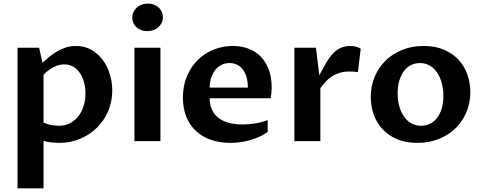

<svg xmlns="http://www.w3.org/2000/svg" viewBox="-20 -782 2673 1064"><path d="M221.2 -103Q244.1 -92.3 267.6 -88.6Q291 -85 306.2 -85Q340.8 -85 368.2 -99.4Q395.5 -113.8 414.6 -138.2Q433.6 -162.6 443.6 -194.8Q453.6 -227.1 453.6 -263.2Q453.6 -298.3 445.1 -328.1Q436.5 -357.9 421.1 -379.6Q405.8 -401.4 384.3 -413.3Q362.8 -425.3 336.9 -425.3Q306.2 -425.3 276.1 -409.4Q246.1 -393.6 221.2 -367.2ZM215.3 -434.1Q233.4 -450.7 253.4 -467.3Q273.4 -483.9 296.4 -497.3Q319.3 -510.7 345.2 -519Q371.1 -527.3 400.4 -527.3Q447.8 -527.3 485.1 -506.6Q522.5 -485.8 548.3 -451.4Q574.2 -417 588.1 -372.6Q602.1 -328.1 602.1 -280.8Q602.1 -218.8 579.1 -165.5Q556.2 -112.3 516.4 -73.5Q476.6 -34.7 423.3 -12.5Q370.1 9.8 309.6 9.8Q298.3 9.8 286.1 9Q273.9 8.3 262.2 6.8Q250.5 5.4 239.7 3.2Q229 1 221.2 -1.5V261.7H77.1V-517.6H196.8Z M725.1 -517.6H869.1V0H725.1ZM795.9 -609.4Q777.3 -609.4 762.2 -615.2Q747.1 -621.1 736.1 -631.1Q725.1 -641.1 719 -654.8Q712.9 -668.5 712.9 -684.1Q712.9 -700.2 719.5 -714.6Q726.1 -729 737.8 -739.5Q749.5 -750 765.4 -756.1Q781.2 -762.2 799.8 -762.2Q818.4 -762.2 833.5 -756.3Q848.6 -750.5 859.6 -740.2Q870.6 -730 876.7 -716.1Q882.8 -702.1 882.8 -686.5Q882.8 -669.9 876.2 -655.8Q869.6 -641.6 857.9 -631.3Q846.2 -621.1 830.3 -615.2Q814.5 -609.4 795.9 -609.4Z M1463.4 -50.8Q1439.5 -33.7 1413.1 -22.2Q1386.7 -10.7 1359.9 -3.7Q1333 3.4 1306.6 6.6Q1280.3 9.8 1256.3 9.8Q1197.8 9.8 1149.4 -6.8Q1101.1 -23.4 1066.4 -55.7Q1031.7 -87.9 1012.7 -134.5Q993.7 -181.2 993.7 -241.2Q993.7 -307.6 1016.4 -360.6Q1039.1 -413.6 1077.1 -450.7Q1115.2 -487.8 1165.3 -507.6Q1215.3 -527.3 1270 -527.3Q1316.4 -527.3 1356 -512.7Q1395.5 -498 1424.3 -469Q1453.1 -439.9 1469.2 -397Q1485.4 -354 1485.4 -297.4Q1485.4 -280.8 1483.9 -265.4Q1482.4 -250 1480 -237.3H1142.1Q1142.1 -200.7 1155 -173.3Q1168 -146 1191.7 -127.9Q1215.3 -109.9 1248.8 -101.1Q1282.2 -92.3 1322.8 -92.3Q1335.9 -92.3 1352.5 -93.3Q1369.1 -94.2 1387.7 -96.9Q1406.2 -99.6 1425.5 -104.5Q1444.8 -109.4 1463.4 -116.7ZM1353.5 -296.4Q1353.5 -330.6 1345.7 -356.2Q1337.9 -381.8 1324.2 -398.9Q1310.5 -416 1292 -424.3Q1273.4 -432.6 1252 -432.6Q1228 -432.6 1208 -422.9Q1188 -413.1 1173.3 -395Q1158.7 -377 1150.4 -352.1Q1142.1 -327.1 1142.1 -296.4Z M1611.3 -517.6H1731L1749.5 -364.7Q1756.8 -378.4 1764.4 -392.3Q1772 -406.2 1779.1 -418.7Q1786.1 -431.2 1792 -440.9Q1797.9 -450.7 1801.8 -456.1Q1812 -471.2 1824 -484.4Q1835.9 -497.6 1850.6 -507.1Q1865.2 -516.6 1882.8 -522Q1900.4 -527.3 1921.4 -527.3Q1935.5 -527.3 1951.2 -523.7Q1966.8 -520 1979 -512.2L1963.4 -381.8Q1954.1 -384.3 1939.5 -385Q1924.8 -385.7 1914.6 -385.7Q1886.7 -385.7 1863.3 -378.7Q1839.8 -371.6 1820.3 -359.1Q1800.8 -346.7 1784.7 -329.6Q1768.6 -312.5 1755.4 -293V0H1611.3Z M2292.5 9.8Q2228.5 9.8 2180.4 -10.7Q2132.3 -31.2 2099.9 -66.2Q2067.4 -101.1 2051 -147.2Q2034.7 -193.4 2034.7 -244.6Q2034.7 -303.7 2055.9 -355.2Q2077.1 -406.7 2115.7 -445.1Q2154.3 -483.4 2208.3 -505.4Q2262.2 -527.3 2327.6 -527.3Q2391.1 -527.3 2439.5 -506.8Q2487.8 -486.3 2520.5 -451.4Q2553.2 -416.5 2569.8 -370.1Q2586.4 -323.7 2586.4 -272Q2586.4 -211.9 2564.7 -160.4Q2543 -108.9 2504.2 -71Q2465.3 -33.2 2411.4 -11.7Q2357.4 9.8 2292.5 9.8ZM2313.5 -85Q2340.3 -85 2363 -96.2Q2385.7 -107.4 2402.3 -128.9Q2418.9 -150.4 2428 -181.2Q2437 -211.9 2437 -251Q2437 -288.1 2428.2 -321.3Q2419.4 -354.5 2402.8 -379.2Q2386.2 -403.8 2362.1 -418.2Q2337.9 -432.6 2307.1 -432.6Q2279.3 -432.6 2256.6 -420.9Q2233.9 -409.2 2217.8 -387.2Q2201.7 -365.2 2192.6 -334.2Q2183.6 -303.2 2183.6 -265.1Q2183.6 -226.6 2192.6 -193.6Q2201.7 -160.6 2218.5 -136.5Q2235.4 -112.3 2259.3 -98.6Q2283.2 -85 2313.5 -85Z"/></svg>

Font: Proza Libre
Style: SemiBold
Weight: 600
Designer: Jasper de Waard
Foundry: Jasper de Waard
Version: Version 1.000; ttfautohint (v1.4.1.8-43bc) -l 8 -r 50 -G 200